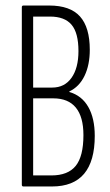

<svg xmlns="http://www.w3.org/2000/svg" viewBox="-20 -675 399 695"><path d="M65 0Q59 0 59 -6V-649Q59 -655 65 -655H158Q234 -655 269.5 -615.5Q305 -576 305 -495Q305 -440 286 -400.5Q267 -361 231 -344V-342Q276 -329 299.5 -288Q323 -247 323 -183Q323 -92 284.5 -46Q246 0 168 0ZM100 -40H166Q226 -40 254 -74.5Q282 -109 282 -186Q282 -252 254.5 -285.5Q227 -319 173 -319H100ZM100 -358H169Q214 -358 239 -393.5Q264 -429 264 -490Q264 -556 239 -585.5Q214 -615 161 -615H100Z"/></svg>

Font: Sofia Sans Extra Condensed Light
Style: Regular
Weight: 300
Designer: Botio Nikoltchev, Ani Petrova
Foundry: lettersoup
Version: Version 4.101